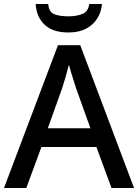

<svg xmlns="http://www.w3.org/2000/svg" viewBox="-20 -1037 694 964"><path d="M540 -93 464 -299H188L112 -93H0L271 -810H383L653 -93ZM362 -594Q359 -605 351.5 -627Q344 -649 337 -673Q330 -697 326 -712Q318 -681 308 -646Q298 -611 292 -594L220 -393H434ZM492 -1017Q486 -953 442 -913.5Q398 -874 323 -874Q245 -874 204 -913Q163 -952 159 -1017H222Q226 -976 253 -965.5Q280 -955 325 -955Q363 -955 393 -966.5Q423 -978 428 -1017Z"/></svg>

Font: Noto Sans Kannada UI Medium
Style: Regular
Weight: 500
Designer: Jelle Bosma - Monotype Design Team
Foundry: Monotype Imaging Inc.
Version: Version 2.005; ttfautohint (v1.8.4.7-5d5b)